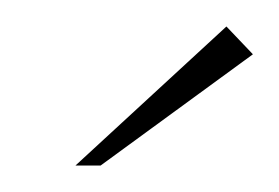

<svg xmlns="http://www.w3.org/2000/svg" viewBox="-20 -585 211 145"><path d="M37 -460 151 -565 171 -544 56 -460Z"/></svg>

Font: Genos Thin ExtraLight
Style: Italic
Weight: 250
Italic angle: -8°
Version: Version 1.010